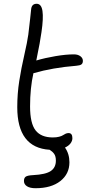

<svg xmlns="http://www.w3.org/2000/svg" viewBox="-20 -785 483 1010"><path d="M167 205.1Q137.7 205.1 121.8 194.8Q106 184.6 106 167Q106 150.9 115.5 144.3Q125 137.7 153.8 136.2Q220.7 132.8 247.3 114.5Q273.9 96.2 273.9 60.1Q273.9 37.1 265.1 24.7Q256.3 12.2 241.2 2.9Q70.8 -7.8 70.8 -221.2Q70.8 -292 81.3 -359.1Q91.8 -426.3 107.7 -495.1Q123.5 -564 128.9 -603Q133.8 -641.6 138.7 -687.5Q143.6 -733.4 144 -737.8Q147.5 -765.1 172.9 -765.1Q197.8 -765.1 203.4 -727.1Q209 -689 198.2 -616.2Q191.9 -567.9 170.9 -466.8Q217.3 -480.5 272 -489.7Q326.7 -499 369.1 -499Q389.6 -499 402.8 -489.3Q416 -479.5 416 -464.8Q416 -451.7 408 -446Q399.9 -440.4 380.9 -439Q257.8 -429.2 155.8 -399.9Q138.2 -321.8 138.2 -225.1Q138.2 -136.2 167.2 -99.1Q196.3 -62 257.8 -62Q277.3 -62 291 -65.7Q304.7 -69.3 310.8 -73.5Q316.9 -77.6 324.5 -81.3Q332 -85 340.8 -85Q360.8 -85 360.8 -58.1Q360.8 -43.5 350.6 -30.3Q340.3 -17.1 321.8 -8.8Q345.2 24.4 345.2 68.8Q345.2 129.9 297.4 167.5Q249.5 205.1 167 205.1Z"/></svg>

Font: Shantell Sans Irregular Bouncy
Style: Regular
Weight: 300
Designer: Stephen Nixon, Anya Danilova, Shantell Martin
Foundry: Arrow Type
Version: Version 1.006;[9816181b4]